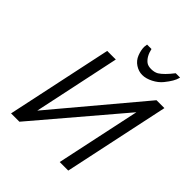

<svg xmlns="http://www.w3.org/2000/svg" viewBox="-247 -1067 1217 1217"><g transform="rotate(45 361.5 -459.0)"><path d="M357.4 -895 360.4 -918H399.9Q412.1 -863.3 444.8 -837.9Q461.4 -825.7 489.7 -826.2Q518.1 -826.7 537.6 -837.9Q571.3 -858.9 617.2 -918H656.2Q656.2 -914.6 654.8 -913.1Q647 -878.9 604 -825.7Q581.1 -797.4 544.2 -778.6Q507.3 -759.8 474.9 -759.8Q442.4 -759.8 412.8 -779.1Q383.3 -798.3 370.4 -831.8Q357.4 -865.2 357.4 -895ZM210 -710.9H287.1L164.1 -129.9L651.9 -710.9H722.7L571.8 0H495.1L615.7 -566.9L133.8 0H59.1Z"/></g></svg>

Font: Tuffy
Style: Italic
Weight: 400
Italic angle: -12°
Designer: Thatcher Ulrich, Karoly Barta and Michael Everson
Version: Version 001.271